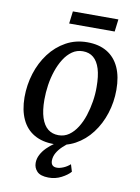

<svg xmlns="http://www.w3.org/2000/svg" viewBox="-98 -786 765 1047"><g transform="rotate(10 284.0 -262.0)"><path d="M326.5 -567.5Q391 -567.5 435.8 -540.8Q480.5 -514 503.8 -463Q527 -412 527 -339Q527 -271.5 507 -208.8Q487 -146 449.2 -96.2Q411.5 -46.5 358.8 -17.8Q306 11 241 11Q178 11 133 -15Q88 -41 64.5 -91.2Q41 -141.5 40.5 -213Q40.5 -282 60.5 -345.5Q80.5 -409 118.2 -459Q156 -509 208.8 -538.2Q261.5 -567.5 326.5 -567.5ZM311 -515Q278 -515 252 -496.8Q226 -478.5 206.8 -448Q187.5 -417.5 174.5 -379Q161.5 -340.5 155.5 -299.5Q149.5 -258.5 149.5 -219.5Q149.5 -159 162.5 -119.2Q175.5 -79.5 199.8 -60.2Q224 -41 258.5 -41Q291 -41 316.5 -59Q342 -77 361.2 -107.5Q380.5 -138 393 -176.5Q405.5 -215 412 -256Q418.5 -297 418 -335.5Q418 -396.5 405.8 -436Q393.5 -475.5 370 -495.2Q346.5 -515 311 -515ZM244.5 196Q200 195.5 181.2 176Q162.5 156.5 162.5 129Q162.5 105.5 173.8 83.8Q185 62 204 43Q223 24 246.5 7.8Q270 -8.5 294 -20.5L317.5 -34L335 -16.5Q311 0.5 291 19.2Q271 38 259.5 58.2Q248 78.5 247.5 101Q247.5 118 255.8 126.5Q264 135 280.5 135Q296.5 135 316.8 126.5Q337 118 353.5 103L365.5 142.5Q349 162 316 179.2Q283 196.5 244.5 196ZM219 -719.5H471L462.5 -651H210.5Z"/></g></svg>

Font: Merriweather 20pt
Style: Italic
Weight: 400
Italic angle: -7.8°
Version: Version 2.101